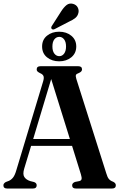

<svg xmlns="http://www.w3.org/2000/svg" viewBox="-20 -1079 686 1099"><path d="M190 -18.5Q190 0 169.5 0H20Q-0.5 0 -0.5 -18.5Q-0.5 -29 13 -37L30 -43.5Q43.5 -49 54.5 -62.5Q65.5 -76 74.5 -108L227 -613.5Q233 -633.5 228.8 -643.8Q224.5 -654 210 -660Q200 -665 195 -669.5Q190 -674 190 -681.5Q190 -700 211.5 -700H428Q449.5 -700 449.5 -681.5Q449.5 -668.5 430 -660.5Q417.5 -656.5 414.8 -650Q412 -643.5 417 -627L588.5 -86.5Q595 -63.5 603.8 -53.8Q612.5 -44 627 -39Q643 -31.5 643 -18.5Q643 0 622 0H414Q393 0 393 -18.5Q393 -31 409 -37.5L434 -42.5Q444.5 -45 446.8 -53.5Q449 -62 443 -81.5L392.5 -244H158L118.5 -113.5Q109 -82 119.2 -66Q129.5 -50 153 -42.5L175 -37Q190 -31.5 190 -18.5ZM170 -283.5H380L273 -626.5ZM329.5 -1013Q345.5 -1038 361.2 -1050.2Q377 -1062.5 398 -1057Q417 -1051.5 424.8 -1036.5Q432.5 -1021.5 429 -1006Q425 -987.5 411.2 -976.2Q397.5 -965 376 -955.5L292 -912Q280.5 -907.5 275 -915Q270.5 -922 278 -932.5ZM318.5 -728Q277.5 -728 249.2 -750.8Q221 -773.5 221 -813Q221 -852 249.2 -874.8Q277.5 -897.5 318.5 -897.5Q360.5 -897.5 388.5 -874.2Q416.5 -851 416.5 -813Q416.5 -774.5 388.5 -751.2Q360.5 -728 318.5 -728ZM319.5 -868Q302.5 -868 291.2 -853.8Q280 -839.5 280 -813Q280 -786.5 291.2 -772Q302.5 -757.5 319.5 -757.5Q336 -757.5 347 -772.2Q358 -787 358 -813Q358 -839 347 -853.5Q336 -868 319.5 -868Z"/></svg>

Font: Fraunces 144pt S050 SemiBold
Style: Regular
Weight: 600
Version: Version 1.000; ttfautohint (v1.8.3)